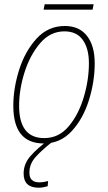

<svg xmlns="http://www.w3.org/2000/svg" viewBox="-20 -658 502 894"><path d="M184 10Q261 10 314 -47.5Q367 -105 394 -191.5Q421 -278 421 -363Q421 -445 385 -491Q349 -537 282 -537Q204 -537 150.5 -478.5Q97 -420 69.5 -334Q42 -248 42 -165Q42 10 184 10ZM186 -15Q69 -15 69 -165Q69 -242 94.5 -322Q120 -402 167 -457Q214 -512 280 -512Q337 -512 365.5 -472Q394 -432 394 -364Q394 -286 370 -205.5Q346 -125 300 -70Q254 -15 186 -15ZM183 -613 188 -638H416L411 -613ZM160 216Q174 216 184 213.5Q194 211 202 209L204 185Q196 187 185.5 189Q175 191 163 191Q117 191 117 147Q116 105 148 70.5Q180 36 227 0L206 -6Q154 32 122 68.5Q90 105 90 150Q90 216 160 216Z"/></svg>

Font: Noto Sans UI SemiCondensed Thin
Style: Italic
Weight: 250
Width: 4
Italic angle: -12°
Designer: Monotype Design Team
Foundry: Monotype Imaging Inc.
Version: Version 1.901